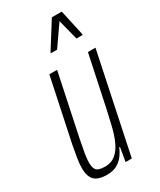

<svg xmlns="http://www.w3.org/2000/svg" viewBox="-188 -787 713 858"><g transform="rotate(-30 168.5 -358.5)"><path d="M99 8Q70 8 51.5 0Q33 -8 24 -26Q15 -44 15 -74Q15 -95 19.5 -123.5Q24 -152 31 -188L99 -510H139L73 -197Q65 -156 60 -128Q55 -100 55 -80Q55 -59 60.5 -47.5Q66 -36 78.5 -32Q91 -28 110 -28Q142 -28 163.5 -46Q185 -64 199.5 -95Q214 -126 223.5 -165Q233 -204 242 -245L298 -510H337L230 0H198L210 -71H206Q198 -51 184.5 -33Q171 -15 150.5 -3.5Q130 8 99 8ZM152 -588 153 -593 236 -725H287L316 -593V-588H284L257 -693L184 -588Z"/></g></svg>

Font: Saira UltraCondensed ExtraLight
Style: Italic
Weight: 250
Width: 1
Italic angle: -12°
Designer: Hector Gatti with collaboration of the Omnibus-Type team
Foundry: Omnibus-Type
Version: Version 1.101